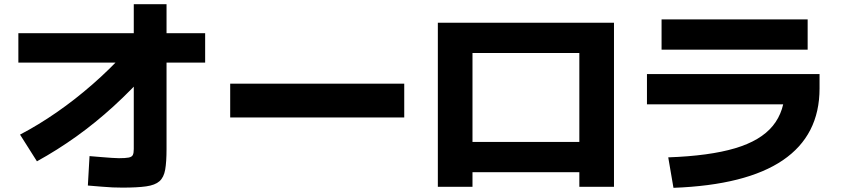

<svg xmlns="http://www.w3.org/2000/svg" viewBox="-20 -842 4040 920"><path d="M76 -197Q164 -243 252 -304Q340 -365 423.5 -438Q507 -511 579 -590L694 -505Q611 -412 524.5 -333Q438 -254 346.5 -188.5Q255 -123 157 -69ZM567 57Q543 57 519.5 56Q496 55 467.5 52.5Q439 50 401 47L409 -94Q443 -91 469.5 -89Q496 -87 516 -85.5Q536 -84 550 -84Q581 -84 596.5 -87Q612 -90 616.5 -99.5Q621 -109 621 -128V-822H778V-128Q778 -66 771.5 -29Q765 8 744 26.5Q723 45 680.5 51Q638 57 567 57ZM68 -542V-683H963V-542Z M1083 -279V-441H1917V-279Z M2078 53V-733H2922V53H2756V-17H2244V53ZM2244 -162H2756V-588H2244Z M3182 -88Q3379 -95 3502 -131.5Q3625 -168 3683 -239Q3741 -310 3741 -418L3818 -342H3080V-487H3907V-418Q3907 -194 3731.5 -74.5Q3556 45 3207 58ZM3150 -604V-749H3850V-604Z"/></svg>

Font: M PLUS 1 ExtraBold
Style: Regular
Weight: 800
Designer: Coji Morishita
Foundry: UNDERFOREST DESIGN
Version: Version 1.001